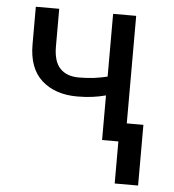

<svg xmlns="http://www.w3.org/2000/svg" viewBox="-51 -578 727 801"><g transform="rotate(5 312.5 -177.0)"><path d="M487.2 -528.4V0H390.6V-186.8Q364 -179.7 334.9 -175.8Q305.8 -171.9 271.3 -171.9Q178.6 -171.9 122.7 -221.9Q66.8 -272 66.8 -372.2V-529.8H164.8V-372.2Q164.8 -309.3 192.5 -280.4Q220.2 -251.4 271.3 -251.4Q305 -251.4 334.2 -255.1Q363.3 -258.9 390.6 -265.6V-528.4ZM556.8 -78.1V176.1H458.8V-78.1Z"/></g></svg>

Font: Interface
Style: Regular
Weight: 400
Designer: Rasmus Andersson
Foundry: rsms
Version: Version 1.8